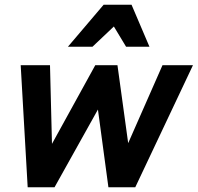

<svg xmlns="http://www.w3.org/2000/svg" viewBox="-20 -786 830 806"><path d="M547.9 0H435.1L391.1 -326.2L209 0H96.2L66.9 -512.2H189.9L198.2 -182.1L379.9 -512.2H473.1L518.1 -185.1L662.1 -512.2H790ZM509.3 -589.8 458 -674.8 368.2 -589.8H265.1L415 -766.1H532.2L607.4 -589.8Z"/></svg>

Font: Lorenzo Sans
Style: Bold Italic
Weight: 700
Italic angle: -12°
Foundry: Intel Corporation
Version: Version 1.00; ttfautohint (v1.5)